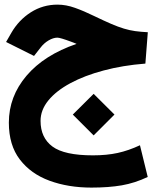

<svg xmlns="http://www.w3.org/2000/svg" viewBox="-20 -496 698 846"><path d="M317.4 -302.7Q311 -305.2 304.7 -307.9Q298.3 -310.5 292.5 -312.5Q245.1 -330.1 232.9 -330.1Q214.8 -330.1 194.1 -317.9Q173.3 -305.7 158.2 -285.6L129.9 -249.5L6.8 -311L29.8 -351.1Q62.5 -407.7 115.7 -441.7Q168.9 -475.6 233.4 -475.6Q271 -475.6 310.5 -461.4Q350.1 -447.3 394 -425.8Q438.5 -404.3 469.7 -390.9Q501 -377.4 526.1 -369.9Q551.3 -362.3 575.9 -358.9Q600.6 -355.5 631.3 -354L620.6 -215.8Q521 -208 436.8 -185.5Q352.5 -163.1 290 -129.4Q227.5 -95.7 193.1 -53.5Q158.7 -11.2 158.7 36.6Q158.7 110.8 211.2 149.7Q263.7 188.5 389.6 188.5Q450.2 188.5 498.3 178Q546.4 167.5 596.7 144L630.9 283.7Q574.7 310.5 516.8 320.6Q459 330.6 382.8 330.6Q280.8 330.6 198.2 300.3Q115.7 270 67.4 206.8Q19 143.6 19 44.4Q19 -70.8 96.9 -162.4Q174.8 -253.9 317.4 -302.7ZM300.8 8.8 392.6 -82.5 484.4 8.8 392.6 100.6Z"/></svg>

Font: Vazir Black FD-UI
Style: Black-FD-UI
Weight: 900
Designer: Saber Rastikerdar
Foundry: Saber Rastikerdar
Version: Version 30.0.0